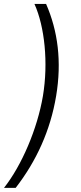

<svg xmlns="http://www.w3.org/2000/svg" viewBox="-35 -781 402 949"><path d="M242.5 -306.8C271 -476.9 251.1 -628.2 192.8 -761.4H135.3C185.7 -650.2 204.5 -470.5 177.2 -306.8C149.5 -143.5 72.4 36.6 -15.3 147.7H42.3C144.9 15.3 214.1 -136.4 242.5 -306.8Z"/></svg>

Font: TID UI Light
Style: Italic
Weight: 300
Italic angle: -9.39999°
Designer: The TID Project Authors
Foundry: Bakken & Bæck
Version: Version 1.001;hotconv 1.0.109;makeotfexe 2.5.65596